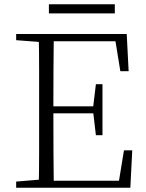

<svg xmlns="http://www.w3.org/2000/svg" viewBox="-20 -883 686 903"><path d="M210 -820V-863H520V-820ZM56 0V-29L188 -40H198V0ZM162 0Q164 -83 164 -166Q164 -249 164 -333V-390Q164 -474 164 -557.5Q164 -641 162 -723H233Q232 -641 231.5 -556Q231 -471 231 -377V-357Q231 -255 231.5 -169Q232 -83 233 0ZM198 0V-33H569L536 -11L563 -176H602L593 0ZM198 -350V-383H436V-350ZM431 -247 418 -358V-379L431 -487H462V-247ZM56 -694V-723H198V-684H188ZM546 -548 519 -714 553 -689H198V-723H576L585 -548Z"/></svg>

Font: Early Summer Mincho VF
Style: Regular
Weight: 250
Designer: GuiWonder
Version: Version 1.002